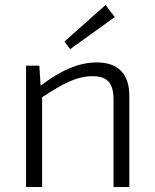

<svg xmlns="http://www.w3.org/2000/svg" viewBox="-20 -746 617 766"><path d="M260 -550 438 -678 401 -726 237 -580ZM137 -484H84V0H148V-358C230 -412 286 -442 349 -442C408 -442 433 -416 433 -347V0H496V-364C496 -451 451 -497 366 -497C292 -497 219 -463 142 -404Z"/></svg>

Font: SnT
Style: Regular
Weight: 300
Designer: Natanael Gama
Version: Version 1.001;PS 001.001;hotconv 1.0.70;makeotf.lib2.5.58329